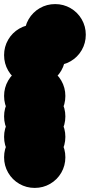

<svg xmlns="http://www.w3.org/2000/svg" viewBox="-70 -820 440 940"><path d="M-50 -350Q-50 -391 -30 -425.5Q-10 -460 24.5 -480Q59 -500 100 -500Q141 -500 175.5 -480Q210 -460 230 -425.5Q250 -391 250 -350Q250 -309 230 -274.5Q210 -240 175.5 -220Q141 -200 100 -200Q59 -200 24.5 -220Q-10 -240 -30 -274.5Q-50 -309 -50 -350ZM-50 -250Q-50 -291 -30 -325.5Q-10 -360 24.5 -380Q59 -400 100 -400Q141 -400 175.5 -380Q210 -360 230 -325.5Q250 -291 250 -250Q250 -209 230 -174.5Q210 -140 175.5 -120Q141 -100 100 -100Q59 -100 24.5 -120Q-10 -140 -30 -174.5Q-50 -209 -50 -250ZM-50 -150Q-50 -191 -30 -225.5Q-10 -260 24.5 -280Q59 -300 100 -300Q141 -300 175.5 -280Q210 -260 230 -225.5Q250 -191 250 -150Q250 -109 230 -74.5Q210 -40 175.5 -20Q141 0 100 0Q59 0 24.5 -20Q-10 -40 -30 -74.5Q-50 -109 -50 -150ZM-50 -50Q-50 -91 -30 -125.5Q-10 -160 24.5 -180Q59 -200 100 -200Q141 -200 175.5 -180Q210 -160 230 -125.5Q250 -91 250 -50Q250 -9 230 25.5Q210 60 175.5 80Q141 100 100 100Q59 100 24.5 80Q-10 60 -30 25.5Q-50 -9 -50 -50ZM50 -650Q50 -691 70 -725.5Q90 -760 124.5 -780Q159 -800 200 -800Q241 -800 275.5 -780Q310 -760 330 -725.5Q350 -691 350 -650Q350 -609 330 -574.5Q310 -540 275.5 -520Q241 -500 200 -500Q159 -500 124.5 -520Q90 -540 70 -574.5Q50 -609 50 -650ZM-50 -550Q-50 -591 -30 -625.5Q-10 -660 24.5 -680Q59 -700 100 -700Q141 -700 175.5 -680Q210 -660 230 -625.5Q250 -591 250 -550Q250 -509 230 -474.5Q210 -440 175.5 -420Q141 -400 100 -400Q59 -400 24.5 -420Q-10 -440 -30 -474.5Q-50 -509 -50 -550Z"/></svg>

Font: TINY 5x3
Style: Regular
Weight: 400
Designer: Jack Halten Fahnestock
Foundry: Velvetyne Type Foundry
Version: Version 1.002